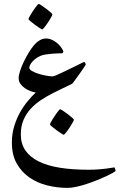

<svg xmlns="http://www.w3.org/2000/svg" viewBox="-20 -565 595 955"><path d="M554.7 284.7Q554.7 287.1 542.2 294.2Q529.8 301.3 509.8 310.8Q489.7 320.3 464.1 330.6Q438.5 340.8 412.1 349.6Q385.7 358.4 360.4 364Q335 369.6 315.9 369.6Q265.1 369.6 215.6 357.4Q166 345.2 126.7 318.1Q87.4 291 63.2 248.3Q39.1 205.6 39.1 144.5Q39.1 100.6 50.8 62.5Q62.5 24.4 80.3 -7.1Q98.1 -38.6 118.9 -63.2Q139.6 -87.9 157.7 -105Q146 -106.4 131.1 -112.1Q116.2 -117.7 103.3 -126.7Q90.3 -135.7 81.5 -148.2Q72.8 -160.6 72.8 -175.8Q72.8 -190.9 80.1 -213.1Q87.4 -235.4 98.6 -258.5Q109.9 -281.7 123 -303.2Q136.2 -324.7 147.5 -338.4Q157.7 -350.6 167.2 -357.7Q176.8 -364.7 184.8 -368.4Q192.9 -372.1 199.5 -372.8Q206.1 -373.5 210.4 -373.5Q224.1 -373.5 238.8 -366.7Q248.5 -362.3 257.6 -355.7Q266.6 -349.1 274.2 -341.3Q281.7 -333.5 287.1 -325Q292.5 -316.4 295.4 -308.6Q294.4 -306.2 293.5 -304.2Q291.5 -299.8 289.6 -299.8Q285.6 -299.8 272.5 -299.6Q259.3 -299.3 242.7 -298.1Q226.1 -296.9 209.7 -294.4Q193.4 -292 183.6 -288.1Q166 -280.8 154.8 -271.5Q143.6 -262.2 137 -253.4Q130.4 -244.6 127.9 -237.8Q125.5 -231 125.5 -229Q125.5 -219.7 139.4 -211.7Q153.3 -203.6 172.4 -197.8Q191.4 -191.9 210.9 -188.5Q230.5 -185.1 241.2 -185.1Q247.1 -185.1 261.2 -191.4Q270.5 -195.3 284.4 -201.9Q298.3 -208.5 313.5 -215.8Q328.6 -223.1 343.8 -230.5Q358.9 -237.8 371.1 -243.9Q383.3 -250 391.1 -253.7Q398.9 -257.3 399.4 -257.3Q399.9 -257.3 401.1 -255.6Q402.3 -253.9 403.6 -251.7Q404.8 -249.5 405.8 -247.3Q406.7 -245.1 406.7 -244.6Q406.7 -243.7 402.1 -236.3Q397.5 -229 390.1 -218.5Q382.8 -208 374.3 -196Q365.7 -184.1 358.2 -173.6Q350.6 -163.1 345.2 -156Q339.8 -148.9 338.9 -148.4Q316.9 -137.2 293.5 -126.5Q270 -115.7 245.6 -103Q214.8 -87.4 185.5 -68.4Q156.2 -49.3 133.5 -24.9Q110.8 -0.5 97.2 31Q83.5 62.5 83.5 103.5Q83.5 149.9 106.2 183.1Q128.9 216.3 172.1 237.8Q215.3 259.3 277.8 269.3Q340.3 279.3 419.9 279.3Q446.8 279.3 469.2 277.6Q491.7 275.9 508.5 273.7Q525.4 271.5 535.9 269.5Q546.4 267.6 549.3 267.6Q549.8 267.6 550.8 270Q551.8 272.5 552.7 275.6Q553.7 278.8 554.2 281.5Q554.7 284.2 554.7 284.7ZM240.7 -493.2Q240.7 -491.2 237.5 -485.1Q234.4 -479 229.5 -470.7Q224.6 -462.4 218.5 -453.1Q212.4 -443.8 206.8 -436.3Q201.2 -428.7 196.3 -423.6Q191.4 -418.5 189.5 -418.5Q188 -418.5 177 -425.5Q166 -432.6 153.8 -441.7Q141.6 -450.7 131.6 -459.2Q121.6 -467.8 121.6 -470.2Q121.6 -472.2 124.8 -478.5Q127.9 -484.9 133.1 -493.2Q138.2 -501.5 144.3 -510.7Q150.4 -520 156 -527.6Q161.6 -535.2 166 -540.3Q170.4 -545.4 172.4 -545.4Q175.3 -545.4 186.3 -538.1Q197.3 -530.8 209.5 -521.7Q221.7 -512.7 231.2 -504.2Q240.7 -495.6 240.7 -493.2ZM347.7 30.8Q347.7 32.7 344.5 38.8Q341.3 44.9 336.4 53.2Q331.5 61.5 325.4 70.8Q319.3 80.1 313.7 87.6Q308.1 95.2 303.2 100.3Q298.3 105.5 296.4 105.5Q294.9 105.5 283.9 98.4Q272.9 91.3 260.7 82.3Q248.5 73.2 238.5 64.7Q228.5 56.2 228.5 53.7Q228.5 51.8 231.7 45.4Q234.9 39.1 240 30.8Q245.1 22.5 251.2 13.2Q257.3 3.9 262.9 -3.7Q268.6 -11.2 272.9 -16.4Q277.3 -21.5 279.3 -21.5Q282.2 -21.5 293.2 -14.2Q304.2 -6.8 316.4 2.2Q328.6 11.2 338.1 19.8Q347.7 28.3 347.7 30.8Z"/></svg>

Font: Scheherazade
Style: Bold
Weight: 700
Version: Version 2.100 (build 932/914)